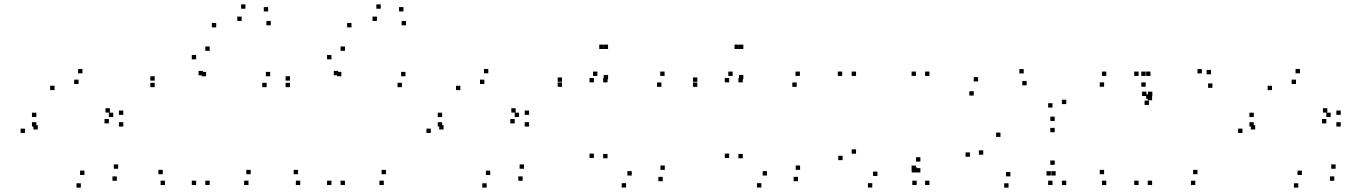

<svg xmlns="http://www.w3.org/2000/svg" viewBox="-20 -838 6240 880"><path d="M340 -453V-473H320V-453ZM483.5 -322V-342H463.5V-322ZM479 -272.5V-292.5H459V-272.5ZM499 -301.5V-321.5H479V-301.5ZM146.5 -301.5V-321.5H126.5V-301.5ZM146.5 -258V-278H126.5V-258ZM545 -258V-278H525V-258ZM545 -311.5V-331.5H525V-311.5ZM358 -502V-522H338V-502ZM94.5 -228.5V-248.5H74.5V-228.5ZM350.5 22V2H330.5V22ZM515.5 -9.5V-29.5H495.5V-9.5ZM521.5 -64.5V-84.5H501.5V-64.5ZM367 -36V-56H347V-36ZM153 -244.5V-264.5H133V-244.5ZM230 -425V-445H210V-425Z M1105 -798V-818H1085V-798ZM879 -566V-586H859V-566ZM879 10V-10H859V10ZM941 10V-10H921V10ZM941 -605V-625H921V-605ZM971 -712.5V-732.5H951V-712.5ZM1087.5 -742V-762H1067.5V-742ZM1221 -722V-742H1201V-722ZM1209 -785.5V-805.5H1189V-785.5ZM1119 10V-10H1099V10ZM1129 -39.5V-59.5H1109V-39.5ZM726 -39.5V-59.5H706V-39.5ZM736 10V-10H716V10ZM910 -493V-513H890V-493ZM689 -468.5V-488.5H669V-468.5ZM689 -438.5V-458.5H669V-438.5ZM1202 -438.5V-458.5H1182V-438.5ZM1218.5 -488.5V-508.5H1198.5V-488.5ZM924.5 -488.5V-508.5H904.5V-488.5Z M1725 -798V-818H1705V-798ZM1499 -566V-586H1479V-566ZM1499 10V-10H1479V10ZM1561 10V-10H1541V10ZM1561 -605V-625H1541V-605ZM1591 -712.5V-732.5H1571V-712.5ZM1707.5 -742V-762H1687.5V-742ZM1841 -722V-742H1821V-722ZM1829 -785.5V-805.5H1809V-785.5ZM1739 10V-10H1719V10ZM1749 -39.5V-59.5H1729V-39.5ZM1346 -39.5V-59.5H1326V-39.5ZM1356 10V-10H1336V10ZM1530 -493V-513H1510V-493ZM1309 -468.5V-488.5H1289V-468.5ZM1309 -438.5V-458.5H1289V-438.5ZM1822 -438.5V-458.5H1802V-438.5ZM1838.5 -488.5V-508.5H1818.5V-488.5ZM1544.5 -488.5V-508.5H1524.5V-488.5Z M2200 -453V-473H2180V-453ZM2343.5 -322V-342H2323.5V-322ZM2339 -272.5V-292.5H2319V-272.5ZM2359 -301.5V-321.5H2339V-301.5ZM2006.5 -301.5V-321.5H1986.5V-301.5ZM2006.5 -258V-278H1986.5V-258ZM2405 -258V-278H2385V-258ZM2405 -311.5V-331.5H2385V-311.5ZM2218 -502V-522H2198V-502ZM1954.5 -228.5V-248.5H1934.5V-228.5ZM2210.5 22V2H2190.5V22ZM2375.5 -9.5V-29.5H2355.5V-9.5ZM2381.5 -64.5V-84.5H2361.5V-64.5ZM2227 -36V-56H2207V-36ZM2013 -244.5V-264.5H1993V-244.5ZM2090 -425V-445H2070V-425Z M2702 -114V-134H2682V-114ZM2849.5 21.5V1.5H2829.5V21.5ZM3017.5 -7.5V-27.5H2997.5V-7.5ZM3027 -59.5V-79.5H3007V-59.5ZM2875.5 -33.5V-53.5H2855.5V-33.5ZM2764.5 -112.5V-132.5H2744.5V-112.5ZM2764.5 -460.5V-480.5H2744.5V-460.5ZM2702 -460.5V-480.5H2682V-460.5ZM2767 -474.5V-494.5H2747V-474.5ZM2767 -613.5V-633.5H2747V-613.5ZM2746.5 -613.5V-633.5H2726.5V-613.5ZM2556 -463V-483H2536V-463ZM2556 -440V-460H2536V-440ZM3011.5 -440V-460H2991.5V-440ZM3026 -490V-510H3006V-490ZM2718 -490V-510H2698V-490Z M3322 -114V-134H3302V-114ZM3469.5 21.5V1.5H3449.5V21.5ZM3637.5 -7.5V-27.5H3617.5V-7.5ZM3647 -59.5V-79.5H3627V-59.5ZM3495.5 -33.5V-53.5H3475.5V-33.5ZM3384.5 -112.5V-132.5H3364.5V-112.5ZM3384.5 -460.5V-480.5H3364.5V-460.5ZM3322 -460.5V-480.5H3302V-460.5ZM3387 -474.5V-494.5H3367V-474.5ZM3387 -613.5V-633.5H3367V-613.5ZM3366.5 -613.5V-633.5H3346.5V-613.5ZM3176 -463V-483H3156V-463ZM3176 -440V-460H3156V-440ZM3631.5 -440V-460H3611.5V-440ZM3646 -490V-510H3626V-490ZM3338 -490V-510H3318V-490Z M4181.5 -52V-72H4161.5V-52ZM4181.5 10V-10H4161.5V10ZM4240 10V-10H4220V10ZM4240 -490V-510H4220V-490ZM4178 -490V-510H4158V-490ZM4178 -59V-79H4158V-59ZM3842 -104V-124H3822V-104ZM3978 21.5V1.5H3958V21.5ZM4178.5 -47.5V-67.5H4158.5V-47.5ZM4198.5 -47.5V-67.5H4178.5V-47.5ZM4198.5 -97.5V-117.5H4178.5V-97.5ZM4001.5 -31.5V-51.5H3981.5V-31.5ZM3903.5 -133.5V-153.5H3883.5V-133.5ZM3903.5 -490V-510H3883.5V-490ZM3840 -490V-510H3820V-490Z M4867 -361V-381H4847V-361ZM4672 -501.5V-521.5H4652V-501.5ZM4463 -464.5V-484.5H4443V-464.5ZM4443 -400V-420H4423V-400ZM4685.5 -447V-467H4665.5V-447ZM4804 -345V-365H4784V-345ZM4804 10V-10H4784V10ZM4867 10V-10H4847V10ZM4814 -283.5V-303.5H4794V-283.5ZM4425.5 -119.5V-139.5H4405.5V-119.5ZM4602.5 22V2H4582.5V22ZM4796.5 -33.5V-53.5H4776.5V-33.5ZM4818.5 -33.5V-53.5H4798.5V-33.5ZM4814 -82.5V-102.5H4794V-82.5ZM4611 -29.5V-49.5H4591V-29.5ZM4486.5 -129V-149H4466.5V-129ZM4565.5 -210.5V-230.5H4545.5V-210.5ZM4814 -232V-252H4794V-232Z M5198.5 -490V-510H5178.5V-490ZM5198.5 10V-10H5178.5V10ZM5260.5 10V-10H5240.5V10ZM5260.5 -378.5V-398.5H5240.5V-378.5ZM5253 -385.5V-405.5H5233V-385.5ZM5253 -490V-510H5233V-490ZM5458.5 10V-10H5438.5V10ZM5468.5 -39.5V-59.5H5448.5V-39.5ZM5040.5 -39.5V-59.5H5020.5V-39.5ZM5050.5 10V-10H5030.5V10ZM5231 -440.5V-460.5H5211V-440.5ZM5231 -490V-510H5211V-490ZM5050.5 -490V-510H5030.5V-490ZM5040.5 -440.5V-460.5H5020.5V-440.5ZM5530.5 -497.5V-517.5H5510.5V-497.5ZM5488.5 -501.5V-521.5H5468.5V-501.5ZM5261.5 -398V-418H5241.5V-398ZM5234.5 -398V-418H5214.5V-398ZM5246 -357V-377H5226V-357ZM5537 -435.5V-455.5H5517V-435.5Z M5920 -453V-473H5900V-453ZM6063.5 -322V-342H6043.5V-322ZM6059 -272.5V-292.5H6039V-272.5ZM6079 -301.5V-321.5H6059V-301.5ZM5726.5 -301.5V-321.5H5706.5V-301.5ZM5726.5 -258V-278H5706.5V-258ZM6125 -258V-278H6105V-258ZM6125 -311.5V-331.5H6105V-311.5ZM5938 -502V-522H5918V-502ZM5674.5 -228.5V-248.5H5654.5V-228.5ZM5930.5 22V2H5910.5V22ZM6095.5 -9.5V-29.5H6075.5V-9.5ZM6101.5 -64.5V-84.5H6081.5V-64.5ZM5947 -36V-56H5927V-36ZM5733 -244.5V-264.5H5713V-244.5ZM5810 -425V-445H5790V-425Z"/></svg>

Font: Monaspace Argon Dots Var
Style: Regular
Weight: 400
Designer: Riley Cran and the Lettermatic Team
Version: Version 1.100 (Monaspace Argon Dots)